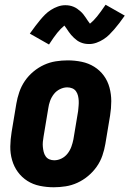

<svg xmlns="http://www.w3.org/2000/svg" viewBox="-20 -783 547 811"><path d="M207 8Q207 8 207 8Q207 8 207 8Q177 8 148 2Q119 -4 95.5 -19Q72 -34 55.5 -56.5Q39 -79 31 -107Q23 -135 23.5 -164.5Q24 -194 29 -225L49 -345Q53 -369 61.5 -394Q70 -419 85 -441Q100 -463 121 -480.5Q142 -498 166 -509Q190 -520 215.5 -524Q241 -528 266 -528Q266 -528 266 -528Q266 -528 266 -528Q296 -528 325 -522Q354 -516 378 -501Q402 -486 418.5 -463.5Q435 -441 442.5 -413Q450 -385 450 -355.5Q450 -326 445 -295L425 -175Q421 -151 412.5 -126Q404 -101 388.5 -79Q373 -57 352 -39.5Q331 -22 307 -11Q283 0 257.5 4Q232 8 207 8ZM209 -106Q225 -106 240 -113.5Q255 -121 265.5 -134.5Q276 -148 281.5 -163.5Q287 -179 290 -194L310 -314Q311 -325 312 -336Q313 -347 312.5 -357.5Q312 -368 309.5 -378.5Q307 -389 301 -397.5Q295 -406 285 -410Q275 -414 264 -414Q249 -414 233.5 -406.5Q218 -399 207.5 -385.5Q197 -372 191.5 -356.5Q186 -341 184 -326L164 -206Q162 -195 161 -184Q160 -173 161 -162.5Q162 -152 164.5 -141.5Q167 -131 173 -122.5Q179 -114 188.5 -110Q198 -106 209 -106ZM187 -595 106 -641Q118 -658 129 -672.5Q140 -687 150 -699Q160 -711 170.5 -721.5Q181 -732 195 -741Q209 -750 224.5 -755.5Q240 -761 256 -761Q265 -761 273.5 -759.5Q282 -758 290.5 -754.5Q299 -751 305.5 -746.5Q312 -742 319.5 -735.5Q327 -729 332 -722.5Q337 -716 341.5 -709.5Q346 -703 350.5 -696Q355 -689 360 -683Q375 -695 390 -713.5Q405 -732 426 -763L507 -717Q495 -700 484 -685.5Q473 -671 462.5 -659Q452 -647 441.5 -636.5Q431 -626 417 -617Q403 -608 387.5 -602.5Q372 -597 357 -597Q347 -597 338.5 -598.5Q330 -600 321.5 -603.5Q313 -607 306.5 -611.5Q300 -616 293 -622.5Q286 -629 280.5 -635.5Q275 -642 270.5 -648.5Q266 -655 261 -662.5Q256 -670 252 -675Q237 -663 222 -644.5Q207 -626 187 -595Z"/></svg>

Font: Iosevka SS04 Heavy Oblique
Style: Regular
Weight: 900
Italic angle: -9°
Monospace: yes
Designer: Belleve Invis
Foundry: Belleve Invis
Version: Version 19.0.0; ttfautohint (v1.8.4)